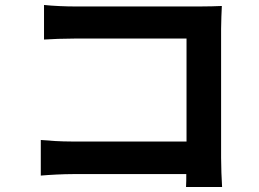

<svg xmlns="http://www.w3.org/2000/svg" viewBox="-20 -730 1040 772"><path d="M873 22C871 -8 869 -61 869 -96V-614C869 -643 871 -683 872 -706C855 -705 813 -704 784 -704H281C246 -704 194 -706 157 -710V-571C185 -573 239 -575 281 -575H730V-161H269C224 -161 179 -164 144 -167V-24C177 -27 234 -30 273 -30H729C729 -11 729 6 728 22Z"/></svg>

Font: Source Han Sans Old Style Bold
Style: Regular
Weight: 700
Designer: Ryoko NISHIZUKA (kana & ideographs); Paul D. Hunt (Latin, Greek & Cyrillic); Wenlong ZHANG (bopomofo); Sandoll Communica
Foundry: Adobe Systems Incorporated
Version: Version 1.004;PS 1.004;hotconv 1.0.81;makeotf.lib2.5.63406